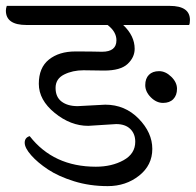

<svg xmlns="http://www.w3.org/2000/svg" viewBox="-66 -671 666 653"><path d="M428 -381.5Q428 -404 440.5 -416.5Q453 -429 475 -429Q497 -429 516.5 -410Q536 -391 536 -369Q536 -347 523.5 -334Q511 -321 488.5 -321Q466 -321 447 -340Q428 -359 428 -381.5ZM329 -249 234 -243Q174 -243 120 -287Q66 -331 66 -386Q66 -441 100.5 -468.5Q135 -496 190.5 -496Q246 -496 281 -495Q330 -495 330 -534Q330 -563 300 -586H24Q-46 -586 -46 -635Q-46 -642 -43 -651H511Q580 -651 580 -603Q580 -590 577 -586H353Q392 -549 392 -505Q392 -476 368 -453.5Q344 -431 288 -431L218 -432Q181 -432 152 -417.5Q123 -403 123 -372Q123 -341 143.5 -325.5Q164 -310 198 -310L292 -315Q359 -315 405.5 -267.5Q452 -220 452 -164.5Q452 -109 407 -73.5Q362 -38 300.5 -38Q239 -38 186 -54.5Q133 -71 97.5 -94.5Q62 -118 40 -143Q18 -168 18 -185.5Q18 -203 35 -208Q116 -104 260 -104Q314 -104 354 -126Q394 -148 394 -189Q394 -216 377 -232.5Q360 -249 329 -249Z"/></svg>

Font: Laila
Style: Regular
Weight: 400
Designer: Hitesh Malaviya
Foundry: Indian Type Foundry
Version: Version 1.302;PS 1.0;hotconv 1.0.78;makeotf.lib2.5.61930; tt